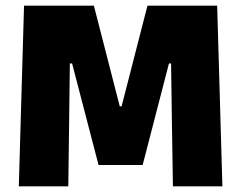

<svg xmlns="http://www.w3.org/2000/svg" viewBox="-20 -659 853 679"><path d="M46.5 0 65 -639H312L403.5 -283H410L501.5 -639H748L766.5 0H591.5L588.5 -189.5L585 -434.5H577.5L484.5 -75.5H328.5L235 -434.5H227L224 -189L221.5 0Z"/></svg>

Font: Anek Telugu Medium ExtraBold
Style: Regular
Weight: 800
Version: Version 1.003